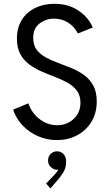

<svg xmlns="http://www.w3.org/2000/svg" viewBox="-20 -748 602 1036"><path d="M287.1 7.8Q232.9 7.8 185.1 -13.2Q137.2 -34.2 102.1 -71Q66.9 -107.9 50.8 -156.2L132.8 -190.4Q151.9 -136.2 195.1 -104.2Q238.3 -72.3 288.1 -72.3Q340.8 -72.3 377.4 -106.2Q414.1 -140.1 414.1 -193.4Q414.1 -232.4 395.5 -257.8Q377 -283.2 346.4 -300.5Q315.9 -317.9 279.3 -331.8Q242.7 -345.7 206.1 -361.6Q169.4 -377.4 138.9 -399.7Q108.4 -421.9 89.8 -455.6Q71.3 -489.3 71.3 -540Q71.3 -599.1 97.9 -641.1Q124.5 -683.1 170.4 -705.3Q216.3 -727.5 273.4 -727.5Q348.1 -727.5 402.6 -691.4Q457 -655.3 480.5 -599.6L400.4 -567.4Q379.9 -606.4 345.9 -627Q312 -647.5 271.5 -647.5Q228.5 -647.5 193.8 -621.6Q159.2 -595.7 159.2 -543Q159.2 -504.4 177.7 -479.7Q196.3 -455.1 226.8 -438.5Q257.3 -421.9 293.9 -408.4Q330.6 -395 367.2 -379.9Q403.8 -364.7 434.3 -342.5Q464.8 -320.3 483.4 -286.1Q502 -252 502 -200.2Q502 -138.7 473.9 -91.8Q445.8 -44.9 397.2 -18.6Q348.6 7.8 287.1 7.8ZM252 268.6 228.5 242.2 265.6 204.1Q287.6 181.2 294.9 167Q291.5 168 287.1 168Q270.5 168 254.9 154.1Q239.3 140.1 239.3 118.2Q239.3 95.2 254.2 81.8Q269 68.4 287.1 68.4Q308.6 68.4 322.8 83.5Q336.9 98.6 336.9 126Q336.9 158.7 319.6 185.3Q302.2 211.9 291 223.6Z"/></svg>

Font: Reddit Mono
Style: Regular
Weight: 400
Monospace: yes
Designer: Stephen Hutchings
Foundry: Reddit
Version: Version 1.014; ttfautohint (v1.8.4.7-5d5b)